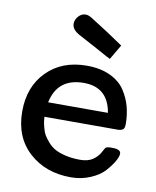

<svg xmlns="http://www.w3.org/2000/svg" viewBox="-80 -758 672 826"><g transform="rotate(10 256.0 -345.5)"><path d="M30.8 -238.8Q30.8 -346.7 96.9 -413.3Q163.1 -480 271 -480Q330.1 -480 373 -460Q416 -439.9 438 -406.5Q460 -373 469.5 -336.9Q479 -300.8 479 -261.2Q479 -244.1 472.4 -238.5Q465.8 -232.9 451.2 -231.9H128.9Q129.9 -218.8 130.9 -211.4Q131.8 -204.1 136.5 -185.5Q141.1 -167 147.9 -155Q154.8 -143.1 168.9 -126.5Q183.1 -109.9 201.2 -99.9Q219.2 -89.8 248 -83Q276.9 -76.2 312 -76.2Q346.2 -76.2 367.2 -90.6Q388.2 -105 398.7 -125Q409.2 -145 411.1 -146Q417 -150.9 432.1 -150.9H440.9Q477.1 -150.9 477.1 -131.8Q477.1 -118.7 465.1 -97.9Q453.1 -77.1 431.6 -53Q410.2 -28.8 370.6 -12Q331.1 4.9 285.2 4.9Q175.3 4.9 103 -60.5Q30.8 -126 30.8 -238.8ZM133.8 -295.9H395Q377 -404.8 271 -404.8Q156.7 -404.8 133.8 -295.9ZM183.1 -647.9Q183.1 -666 196.5 -680.9Q210 -695.8 228 -695.8Q239.3 -695.8 255.1 -686.3Q271 -676.8 332 -637.2Q374 -609.4 400.9 -590.8L362.8 -525.9Q357.9 -527.8 346.9 -533.9Q335.9 -540 303 -558.1Q270 -576.2 221.2 -602.1Q183.1 -621.1 183.1 -647.9Z"/></g></svg>

Font: CMU Concrete
Style: Bold
Weight: 700
Version: Version 0.7.0